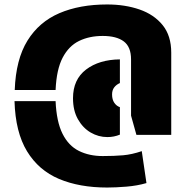

<svg xmlns="http://www.w3.org/2000/svg" viewBox="-20 -699 837 860"><path d="M229 -296H46Q51 -433 103 -517Q155 -601 246 -640Q337 -679 460 -679Q540 -679 605 -656.5Q670 -634 708.5 -586.5Q747 -539 747 -463V-95H591L567 -181V-433Q567 -489 534.5 -513.5Q502 -538 440 -538Q380 -538 334 -515.5Q288 -493 260.5 -440.5Q233 -388 229 -296ZM517 -219V-96Q491 -85 461 -85Q421 -85 386 -105.5Q351 -126 329 -165Q307 -204 307 -259Q307 -343 365.5 -387.5Q424 -432 517 -433V-327Q501 -320 491.5 -307.5Q482 -295 482 -276Q482 -253 492 -238.5Q502 -224 517 -219ZM45 -246H229Q233 -154 260 -100Q287 -46 333.5 -23Q380 0 440 0Q492 0 531.5 -3.5Q571 -7 615 -22L636 121Q595 133 546.5 137Q498 141 460 141Q336 141 244.5 102.5Q153 64 101 -21.5Q49 -107 45 -246Z"/></svg>

Font: Protest Guerrilla
Style: Regular
Weight: 400
Designer: Octavio Pardo
Foundry: Ashler Design
Version: Version 2.005; ttfautohint (v1.8.4.7-5d5b)